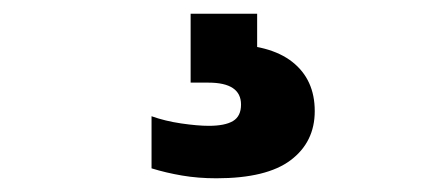

<svg xmlns="http://www.w3.org/2000/svg" viewBox="-20 -30 640 280"><path d="M295.5 230Q269 230 245.5 226Q222 222 201 215.5V139.5Q220.5 146.5 244.2 150Q268 153.5 284.5 153.5Q308 153.5 319.8 146.5Q331.5 139.5 331.5 122.5Q331.5 90.5 284 90.5H258V-10H355V61L309 34.5Q373.5 34.5 406.2 60.2Q439 86 439 132Q439 177 404 203.5Q369 230 295.5 230Z"/></svg>

Font: Encode Sans Condensed Thin Black
Style: Regular
Weight: 900
Version: Version 3.002